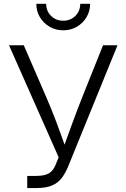

<svg xmlns="http://www.w3.org/2000/svg" viewBox="-20 -958 644 978"><path d="M118.7 0V-62H164.6Q205.6 -62 228.3 -74.7Q251 -87.4 263.7 -119.6L278.8 -156.7L25.9 -727.5H101.1L215.8 -462.9Q237.3 -412.6 254.6 -368.4Q272 -324.2 287.1 -281.5Q302.2 -238.8 318.4 -194.8H299.3Q321.3 -255.9 345 -321Q368.7 -386.2 398.9 -462.9L504.9 -727.5H578.6L326.7 -108.9Q312.5 -74.7 293.7 -50.3Q274.9 -25.9 244.1 -12.9Q213.4 0 163.6 0ZM301.8 -803.7Q263.7 -803.7 232.7 -821.8Q201.7 -839.8 183.3 -870.4Q165 -900.9 165 -938.5H215.3Q215.3 -901.4 240.2 -877Q265.1 -852.5 301.8 -852.5Q338.9 -852.5 363.8 -877Q388.7 -901.4 388.7 -938.5H439Q439 -900.9 420.7 -870.4Q402.3 -839.8 371.6 -821.8Q340.8 -803.7 301.8 -803.7Z"/></svg>

Font: Inter 16pt Light
Style: Regular
Weight: 300
Version: Version 4.001;git-66647c0bb